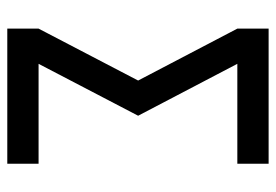

<svg xmlns="http://www.w3.org/2000/svg" viewBox="-138 -638 775 540"><g transform="rotate(90 250.0 -367.5)"><path d="M60 0V-88L206 -368L60 -647V-735H440V-647H159L305 -368L159 -88H440V0Z"/></g></svg>

Font: Iosevka Term Semibold
Style: Regular
Weight: 600
Monospace: yes
Designer: Belleve Invis
Foundry: Belleve Invis
Version: Version 31.4.0